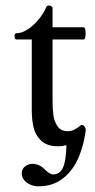

<svg xmlns="http://www.w3.org/2000/svg" viewBox="-20 -513 341 690"><path d="M58.1 109.9Q58.1 94.7 69.8 85.2Q81.5 75.7 96.2 75.7Q120.6 75.7 139.6 94.7Q158.7 113.8 170.9 113.8Q195.3 113.8 206.3 89.6Q217.3 65.4 218.8 8.8Q204.1 12.7 189.5 12.7Q148.4 12.7 127.4 -7.8Q106.4 -28.3 100.3 -56.2Q94.2 -84 94.2 -118.2V-371.1H39.1Q34.7 -371.1 33 -376.7Q31.2 -382.3 33 -387.9Q34.7 -393.6 39.1 -393.6Q58.6 -393.6 80.1 -407.7Q101.6 -421.9 119.6 -444.1Q137.7 -466.3 147 -488.8Q148.4 -492.2 152.1 -492.9Q155.8 -493.7 160.2 -492.2Q164.6 -490.7 166.7 -489Q168.9 -487.3 168.9 -483.9V-415H280.8Q285.2 -415 286.9 -404.1Q288.6 -393.1 286.9 -382.1Q285.2 -371.1 280.8 -371.1H168.9V-150.4Q168.9 -121.1 171.9 -98.9Q174.8 -76.7 186.8 -59.1Q198.7 -41.5 224.1 -41.5Q245.6 -41.5 270.5 -63Q273.9 -65.4 278.1 -63.2Q282.2 -61 285.2 -55.9Q288.1 -50.8 288.1 -45.9Q288.1 -40.5 283.4 -16.1Q278.8 8.3 268.1 38.6Q257.3 68.8 240.2 92.8Q217.3 124.5 187 140.6Q156.7 156.7 119.1 156.7Q104 156.7 89.8 150.9Q75.7 145 66.9 134.3Q58.1 123.5 58.1 109.9Z"/></svg>

Font: Junicode Two Beta VF
Style: Regular
Weight: 400
Designer: Peter S. Baker
Foundry: Briery Creek Software
Version: Version 1.031 beta; ttfautohint (v1.8.1.43-b0c9)